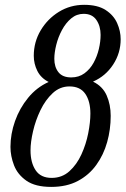

<svg xmlns="http://www.w3.org/2000/svg" viewBox="-20 -751 510 780"><path d="M188 8.3Q123.5 8.3 87.4 -16.8Q51.3 -42 36.9 -79.6Q22.5 -117.2 22.5 -154.3Q22.5 -206.5 41 -259Q59.6 -311.5 94.5 -354Q129.4 -396.5 177.7 -418Q146 -434.1 131.6 -463.1Q117.2 -492.2 117.2 -524.4Q117.2 -580.1 145 -627.2Q172.9 -674.3 219.2 -702.9Q265.6 -731.4 321.8 -731.4Q376.5 -731.4 408.9 -710.4Q441.4 -689.5 455.8 -657.2Q470.2 -625 470.2 -591.3Q470.2 -535.6 439.7 -488.8Q409.2 -441.9 357.9 -419.4Q397 -400.4 413.3 -363.3Q429.7 -326.2 429.7 -280.3Q429.7 -225.1 415.3 -173.6Q400.9 -122.1 371.3 -81.1Q341.8 -40 296.4 -15.9Q251 8.3 188 8.3ZM189.9 -28.3Q231.9 -28.3 262 -55.4Q292 -82.5 310.8 -123.8Q329.6 -165 338.4 -209.7Q347.2 -254.4 347.2 -289.6Q347.2 -339.8 326.4 -369.9Q305.7 -399.9 262.2 -399.9Q223.6 -399.9 194.1 -372.6Q164.6 -345.2 144.5 -303.7Q124.5 -262.2 114.3 -218Q104 -173.8 104 -140.1Q104 -90.3 124.8 -59.3Q145.5 -28.3 189.9 -28.3ZM269.5 -436.5Q300.3 -436.5 323 -453.1Q345.7 -469.7 360.1 -495.8Q374.5 -522 381.6 -552Q388.7 -582 388.7 -609.4Q388.7 -645 371.6 -669.9Q354.5 -694.8 319.8 -694.8Q291.5 -694.8 269.3 -676.3Q247.1 -657.7 231.7 -628.9Q216.3 -600.1 208.5 -568.6Q200.7 -537.1 200.7 -512.2Q200.7 -479 217.3 -457.8Q233.9 -436.5 269.5 -436.5Z"/></svg>

Font: Dai Banna SIL
Style: Italic
Weight: 400
Italic angle: -11°
Designer: Victor Gaultney
Foundry: SIL International
Version: Version 4.000